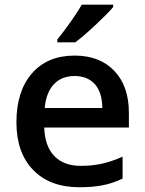

<svg xmlns="http://www.w3.org/2000/svg" viewBox="-20 -786 616 816"><path d="M317.9 9.8Q191.9 9.8 120.8 -63.7Q49.8 -137.2 49.8 -266.1Q49.8 -398.4 115.7 -474.1Q181.6 -549.8 296.9 -549.8Q403.8 -549.8 465.8 -484.9Q527.8 -419.9 527.8 -306.2V-244.1H168Q170.4 -165.5 210.4 -123.3Q250.5 -81.1 323.2 -81.1Q371.1 -81.1 412.4 -90.1Q453.6 -99.1 501 -120.1V-26.9Q459 -6.8 416 1.5Q373 9.8 317.9 9.8ZM296.9 -462.9Q242.2 -462.9 209.2 -428.2Q176.3 -393.6 169.9 -327.1H415Q414.1 -394 382.8 -428.5Q351.6 -462.9 296.9 -462.9ZM223.6 -606V-618.2Q251.5 -652.3 281 -694.3Q310.5 -736.3 327.6 -766.1H460.9V-755.9Q435.5 -726.1 385 -679Q334.5 -631.8 299.8 -606Z"/></svg>

Font: f0_41264          
Style: Regular
Weight: 600
Foundry: Ascender Corporation
Version: Version 1.10